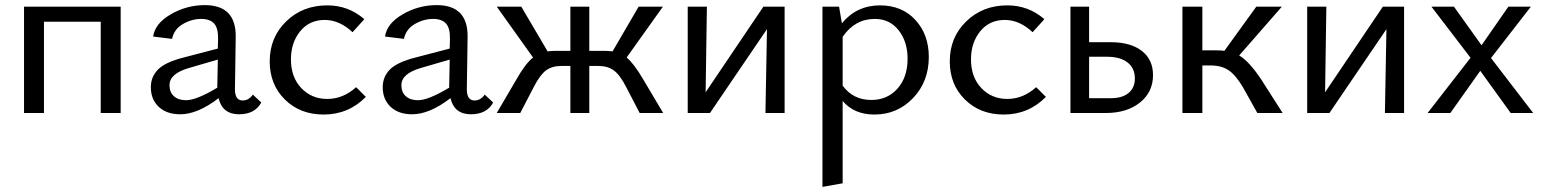

<svg xmlns="http://www.w3.org/2000/svg" viewBox="-20 -442 6035 751"><path d="M452 -416V0H374V-357H152V0H74V-416Z M969 -72 1002 -41Q977 5 915 5Q850 5 835 -58Q753 5 685 5Q632 5 601 -24Q570 -53 570 -101Q570 -142 598.5 -170.5Q627 -199 698 -217L832 -252L833 -288Q834 -332 817.5 -350Q801 -368 767 -368Q730 -368 695.5 -348Q661 -328 653 -290L579 -299Q586 -350 648 -386Q710 -422 781 -422Q903 -422 902 -299L899 -93Q899 -49 929 -49Q953 -49 969 -72ZM708 -50Q748 -50 830 -99V-104L832 -209L719 -176Q643 -154 643 -109Q643 -81 660.5 -65.5Q678 -50 708 -50Z M1246 6Q1154 6 1094.5 -52.5Q1035 -111 1035 -202Q1035 -296 1099.5 -358.5Q1164 -421 1260 -421Q1343 -421 1405 -367L1359 -316Q1308 -364 1250 -364Q1190 -364 1154 -319.5Q1118 -275 1118 -210Q1118 -140 1158.5 -97.5Q1199 -55 1260 -55Q1322 -55 1373 -101L1411 -63Q1343 6 1246 6Z M1876 -72 1909 -41Q1884 5 1822 5Q1757 5 1742 -58Q1660 5 1592 5Q1539 5 1508 -24Q1477 -53 1477 -101Q1477 -142 1505.5 -170.5Q1534 -199 1605 -217L1739 -252L1740 -288Q1741 -332 1724.5 -350Q1708 -368 1674 -368Q1637 -368 1602.5 -348Q1568 -328 1560 -290L1486 -299Q1493 -350 1555 -386Q1617 -422 1688 -422Q1810 -422 1809 -299L1806 -93Q1806 -49 1836 -49Q1860 -49 1876 -72ZM1615 -50Q1655 -50 1737 -99V-104L1739 -209L1626 -176Q1550 -154 1550 -109Q1550 -81 1567.5 -65.5Q1585 -50 1615 -50Z M2495 -133 2574 0H2482L2429 -102Q2405 -149 2381 -166.5Q2357 -184 2321 -184H2285V0H2211V-184H2175Q2139 -184 2115.5 -166.5Q2092 -149 2068 -102L2015 0H1923L2001 -133Q2034 -192 2065 -217L1923 -416H2019L2122 -241Q2138 -243 2150 -243H2211V-416H2285V-243H2347Q2358 -243 2376 -241L2478 -416H2573L2431 -217Q2460 -193 2495 -133Z M3049 -416V0H2974L2980 -328L2757 0H2670V-416H2745L2740 -81L2966 -416Z M3422 -421Q3508 -421 3560.5 -364Q3613 -307 3613 -219Q3613 -123 3551.5 -58.5Q3490 6 3400 6Q3321 6 3276 -47V275L3197 289V-416H3262L3273 -351Q3331 -421 3422 -421ZM3388 -51Q3451 -51 3490.5 -95.5Q3530 -140 3530 -212Q3530 -279 3495 -323.5Q3460 -368 3402 -368Q3324 -368 3276 -298V-107Q3317 -51 3388 -51Z M3906 6Q3814 6 3754.5 -52.5Q3695 -111 3695 -202Q3695 -296 3759.5 -358.5Q3824 -421 3920 -421Q4003 -421 4065 -367L4019 -316Q3968 -364 3910 -364Q3850 -364 3814 -319.5Q3778 -275 3778 -210Q3778 -140 3818.5 -97.5Q3859 -55 3920 -55Q3982 -55 4033 -101L4071 -63Q4003 6 3906 6Z M4324 -277Q4402 -277 4446 -243Q4490 -209 4490 -148Q4490 -82 4439 -41Q4388 0 4305 0H4167V-416H4240V-277ZM4326 -58Q4370 -58 4394.5 -78.5Q4419 -99 4419 -135Q4419 -175 4390.5 -197.5Q4362 -220 4310 -220H4240V-58Z M4912 -133 4997 0H4898L4841 -102Q4812 -150 4784.5 -168Q4757 -186 4715 -186H4683V0H4605V-416H4683V-245H4740Q4760 -245 4769 -243L4894 -416H4994L4827 -225Q4865 -203 4912 -133Z M5472 -416V0H5397L5403 -328L5180 0H5093V-416H5168L5163 -81L5389 -416Z M5977 0H5889L5770 -165L5653 0H5564L5732 -216L5579 -416H5667L5775 -265L5880 -416H5968L5812 -215Z"/></svg>

Font: EauTestText Medium
Style: Regular
Weight: 500
Designer: Christian Thalmann (Catharsis Fonts)
Version: Version 0.001;PS 000.001;hotconv 1.0.88;makeotf.lib2.5.64775